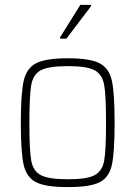

<svg xmlns="http://www.w3.org/2000/svg" viewBox="-20 -756 553 784"><path d="M65 -254Q65 -373 76.5 -425Q88 -477 127 -497.5Q166 -518 257 -518Q348 -518 387 -497.5Q426 -477 437 -425.5Q448 -374 448 -254Q448 -135 437 -83.5Q426 -32 387 -12Q348 8 257 8Q166 8 127 -12Q88 -32 76.5 -83.5Q65 -135 65 -254ZM413 -254Q413 -365 405.5 -408.5Q398 -452 366.5 -469Q335 -486 257 -486Q178 -486 146.5 -469Q115 -452 107.5 -408.5Q100 -365 100 -254Q100 -143 107.5 -100.5Q115 -58 146.5 -41Q178 -24 257 -24Q336 -24 367 -41Q398 -58 405.5 -100.5Q413 -143 413 -254ZM225 -598V-603L308 -736H352V-731L251 -598Z"/></svg>

Font: Saira Semi Condensed Thin
Style: Regular
Weight: 100
Width: 4
Designer: Hector Gatti with collaboration of the Omnibus-Type team
Foundry: Omnibus-Type
Version: Version 1.001; ttfautohint (v1.8)